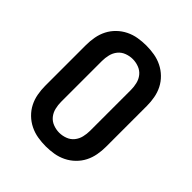

<svg xmlns="http://www.w3.org/2000/svg" viewBox="-206 -873 1012 1012"><g transform="rotate(45 300.0 -367.5)"><path d="M300 8Q270 8 240 3Q210 -2 182.5 -15.5Q155 -29 133 -50.5Q111 -72 97.5 -98.5Q84 -125 78.5 -155Q73 -185 73 -215V-520Q73 -550 78.5 -580Q84 -610 97.5 -636.5Q111 -663 133 -684.5Q155 -706 182.5 -719.5Q210 -733 240 -738Q270 -743 300 -743Q330 -743 360 -738Q390 -733 417.5 -719.5Q445 -706 467 -684.5Q489 -663 502.5 -636.5Q516 -610 521.5 -580Q527 -550 527 -520V-215Q527 -185 521.5 -155Q516 -125 502.5 -98.5Q489 -72 467 -50.5Q445 -29 417.5 -15.5Q390 -2 360 3Q330 8 300 8ZM300 -93Q323 -93 345.5 -101.5Q368 -110 382.5 -128Q397 -146 402.5 -169Q408 -192 408 -215V-520Q408 -543 402.5 -566Q397 -589 382.5 -607Q368 -625 345.5 -633.5Q323 -642 300 -642Q277 -642 254.5 -633.5Q232 -625 217.5 -607Q203 -589 197.5 -566Q192 -543 192 -520V-215Q192 -192 197.5 -169Q203 -146 217.5 -128Q232 -110 254.5 -101.5Q277 -93 300 -93Z"/></g></svg>

Font: Iosevka Extended
Style: Bold
Weight: 700
Width: 7
Monospace: yes
Designer: Belleve Invis
Foundry: Belleve Invis
Version: Version 32.5.0; ttfautohint (v1.8.4)